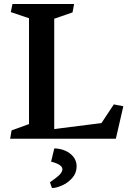

<svg xmlns="http://www.w3.org/2000/svg" viewBox="-20 -696 639 963"><path d="M550.8 -172.4 598.6 -163.1 561 0H30.8L38.1 -42L125.5 -73.7V-604.5L34.2 -635.3L42.5 -675.8H351.6L343.8 -633.8L252 -602.1V-48.8L488.8 -78.6ZM336.9 78.6Q364.3 103.5 364.3 138.2Q364.3 171.9 342.5 196.5Q320.8 221.2 291.3 234.1Q261.7 247.1 240.7 247.1L230.5 218.3Q266.6 193.4 279.8 179.4Q293 165.5 293 152.3Q292 128.9 236.3 114.7L252.4 48.3Q276.4 48.8 298.3 56.4Q320.3 64 336.9 78.6Z"/></svg>

Font: Vesper Libre Medium
Style: Regular
Weight: 500
Designer: Robert Keller & Kimya Gandhi
Foundry: Mota Italic
Version: Version 1.058